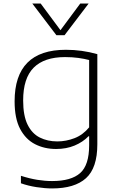

<svg xmlns="http://www.w3.org/2000/svg" viewBox="-20 -828 662 1078"><path d="M272.5 230Q233.5 230 185.8 222.8Q138 215.5 97.5 201V159Q145.5 174.5 188.8 181.5Q232 188.5 272.5 188.5Q379.5 188.5 430 143.8Q480.5 99 480.5 -12.5V-63H477Q445 -30 398.8 -10.8Q352.5 8.5 295 8.5Q229.5 8.5 176.8 -18.5Q124 -45.5 93 -104.2Q62 -163 62 -259Q62 -548.5 350 -548.5Q440 -548.5 526.5 -524V-18Q526.5 115 462.8 172.5Q399 230 272.5 230ZM302 -34Q351 -34 398.2 -52.2Q445.5 -70.5 480.5 -113V-491Q454 -498 419.8 -502.8Q385.5 -507.5 345 -507.5Q228.5 -507.5 169.2 -448.2Q110 -389 110 -264Q110 -178.5 135 -128Q160 -77.5 203.5 -55.8Q247 -34 302 -34ZM296.5 -630.5 161.5 -808H208.5L319.5 -658.5L430.5 -808H477.5L342.5 -630.5Z"/></svg>

Font: Encode Sans Expanded Expanded ExtraLight
Style: Regular
Weight: 200
Width: 7
Designer: Multiple Designers
Foundry: Impallari Type
Version: Version 3.000; ttfautohint (v1.8.3) -l 8 -r 50 -G 200 -x 14 